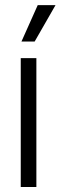

<svg xmlns="http://www.w3.org/2000/svg" viewBox="-20 -748 242 768"><path d="M63 0H125.5V-515.6H63ZM65.9 -582H118.7L202.1 -727.5H130.9Z"/></svg>

Font: Raveo Display Display Light
Style: Regular
Weight: 300
Designer: Jakub Foglar, Rasmus Andersson (Inter)
Foundry: Jakubfoglar.com
Version: Version 1.100;Glyphs 3.2.3 (3260)